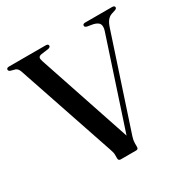

<svg xmlns="http://www.w3.org/2000/svg" viewBox="-159 -843 968 986"><g transform="rotate(-30 325.0 -350.0)"><path d="M458.5 -689Q458.5 -700 473.5 -700H632.5Q648 -700 648 -689Q648 -682 635.5 -677.5L613.5 -670.5Q598.5 -665 587.8 -651.5Q577 -638 568.5 -611L391 -72.5Q384.5 -52.5 384.5 -36.5V-14Q384.5 0 371.5 0H280Q266.5 0 266.5 -14.5V-36.5Q266.5 -43.5 264.5 -51Q262.5 -58.5 259 -69L64 -646Q57 -665.5 43 -670.5L18.5 -677Q6.5 -681 6.5 -689Q6.5 -700 22 -700H239Q254.5 -700 254.5 -689Q254.5 -681 241.5 -677.5L195 -671Q183.5 -668 181 -661.2Q178.5 -654.5 183.5 -639L367 -91L538.5 -612Q546 -635.5 539.8 -650Q533.5 -664.5 506 -671.5L471 -677.5Q458.5 -681 458.5 -689Z"/></g></svg>

Font: Fraunces 72pt S000
Style: Regular
Weight: 400
Version: Version 1.000; ttfautohint (v1.8.3)